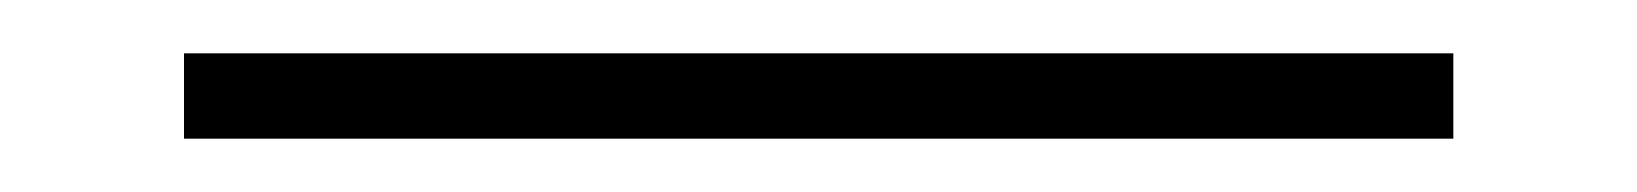

<svg xmlns="http://www.w3.org/2000/svg" viewBox="-20 -20 614 72"><path d="M49 32V0H525V32Z"/></svg>

Font: Encode Sans Semi Expanded Thin
Style: Regular
Weight: 250
Width: 6
Designer: Multiple Designers
Foundry: Impallari Type
Version: Version 2.000